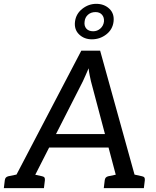

<svg xmlns="http://www.w3.org/2000/svg" viewBox="-38 -981 814 1001"><path d="M11 0 386 -717H484L683 0H608Q595 0 587.5 -6.5Q580 -13 578 -23L436 -558Q433 -572 429.5 -588.5Q426 -605 424 -625Q415 -605 408 -588Q401 -571 394 -557L122 -23Q118 -14 108.5 -7Q99 0 86 0ZM85 0 92 -62H145L138 0ZM200 -212 235 -282H530L549 -212ZM559 0 566 -62H619L612 0ZM-18 0 -13 -41Q-12 -50 -7.5 -55Q-3 -60 5 -62L82 -78L84 0ZM89 0 109 -78 182 -62Q191 -60 194 -55Q197 -50 196 -41L191 0ZM503 0 508 -41Q509 -50 513.5 -55Q518 -60 526 -62L603 -78L605 0ZM610 0 630 -78 703 -62Q712 -60 715 -55Q718 -50 717 -41L712 0ZM353 -868Q358 -909 391 -935Q424 -961 464 -961Q505 -961 532 -935.5Q559 -910 554 -868Q549 -827 516 -801.5Q483 -776 441 -776Q401 -776 374.5 -801.5Q348 -827 353 -868ZM403 -868Q400 -846 412 -832Q424 -818 448 -818Q469 -818 485 -832Q501 -846 504 -868Q506 -890 494 -904Q482 -918 460 -918Q436 -918 420.5 -904Q405 -890 403 -868Z"/></svg>

Font: Aleo
Style: Italic
Weight: 400
Italic angle: -7°
Designer: Alessio Laiso
Foundry: Alessio Laiso
Version: Version 2.001;gftools[0.9.29]